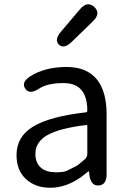

<svg xmlns="http://www.w3.org/2000/svg" viewBox="-20 -873 604 906"><path d="M217 13Q147 13 102.5 -28Q58 -69 58 -141Q58 -229 137.5 -276.5Q217 -324 386 -343Q392 -344 392 -351Q392 -481 280 -481Q203 -481 163 -454Q119 -425 99 -455Q79 -485 123 -513Q192 -557 295 -557Q391 -557 439 -496Q483 -439 483 -334V-51Q483 0 446 2Q409 5 402 -46L401 -58Q400 -65 398.5 -65Q397 -65 384 -54Q303 13 217 13ZM243 -60Q281 -60 295 -67Q318 -78 341 -90Q350 -95 381 -122Q392 -132 392 -147V-279Q392 -284 387 -283Q259 -268 201 -234Q147 -202 147 -147Q147 -103 175 -80Q200 -60 243 -60ZM319 -676Q282 -640 258 -662Q235 -685 268 -724L358 -830Q392 -870 425 -840Q457 -810 419 -773Z"/></svg>

Font: Resource Han Rounded KR
Style: Regular
Weight: 400
Designer: Cyano Hao (round all glyphs); Ryoko NISHIZUKA 西塚涼子 (kana, bopomofo & ideographs); Paul D. Hunt (Latin, Greek & Cyrillic)
Foundry: Cyano Hao
Version: 0.990